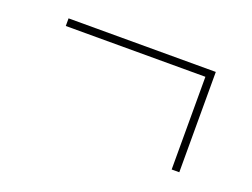

<svg xmlns="http://www.w3.org/2000/svg" viewBox="-55 -480 620 473"><g transform="rotate(20 255.0 -243.5)"><path d="M423 -112H443V-375H57V-355H423Z"/></g></svg>

Font: Noto Serif Display SemiCondensed SemiBold
Style: Italic
Weight: 600
Width: 4
Italic angle: -12°
Designer: Monotype Design Team
Foundry: Monotype Imaging Inc.
Version: Version 2.009